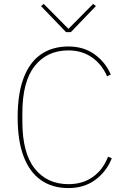

<svg xmlns="http://www.w3.org/2000/svg" viewBox="-20 -947 650 979"><path d="M329 12Q247 12 189 -28.5Q131 -69 100.5 -149Q70 -229 70 -349Q70 -469 100.5 -549.5Q131 -630 189 -670Q247 -710 329 -710Q406 -710 461.5 -670.5Q517 -631 545 -567L526 -558Q499 -620 448 -655Q397 -690 329 -690Q220 -690 157 -610.5Q94 -531 94 -370V-328Q94 -167 157 -87.5Q220 -8 329 -8Q403 -8 454.5 -45.5Q506 -83 531 -148L550 -140Q523 -72 466 -30Q409 12 329 12ZM341 -783H317L189 -916L203 -927L329 -800L455 -927L469 -916Z"/></svg>

Font: IBM Plex Sans Thin
Style: Regular
Weight: 250
Designer: Mike Abbink, Paul van der Laan, Pieter van Rosmalen
Foundry: Bold Monday
Version: Version 3.201